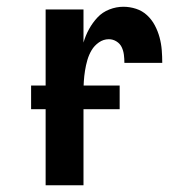

<svg xmlns="http://www.w3.org/2000/svg" viewBox="-20 -548 540 568"><path d="M115 0V-520H227V-422Q233 -443 243.5 -462Q254 -481 268.5 -496.5Q283 -512 303.5 -520Q324 -528 345 -528Q364 -528 382.5 -522Q401 -516 415 -503Q429 -490 438 -473Q447 -456 452 -437.5Q457 -419 458.5 -400Q460 -381 460 -362H348Q348 -374 346.5 -386Q345 -398 340 -408.5Q335 -419 324.5 -425.5Q314 -432 302 -432Q286 -432 272.5 -422.5Q259 -413 251 -399.5Q243 -386 238.5 -370.5Q234 -355 231.5 -339Q229 -323 228 -307.5Q227 -292 227 -276V0ZM334 -225H72V-295H334Z"/></svg>

Font: Iosevka Term
Style: Bold
Weight: 700
Monospace: yes
Designer: Belleve Invis
Foundry: Belleve Invis
Version: Version 30.0.1